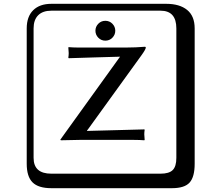

<svg xmlns="http://www.w3.org/2000/svg" viewBox="-20 -774 1140 1006"><path d="M495 -576.5Q480 -592 480 -613Q480 -634 495 -649.5Q510 -665 532 -665Q554 -665 569 -649.5Q584 -634 584 -613Q584 -592 569 -576.5Q554 -561 532 -561Q510 -561 495 -576.5ZM609 -477Q562 -476 469 -473Q376 -470 340 -469L338 -472Q340 -484 340 -496Q340 -503 338 -525L340 -527Q364 -525 386 -525H644Q691 -525 739 -529Q744 -529 744 -525Q744 -516 721 -484L440 -95Q436 -92 436 -88L736 -96L738 -94Q736 -82 736 -70Q736 -63 738 -41L736 -39Q712 -41 683 -41H396L299 -39L296 -42Q301 -48 316 -70ZM249 -718Q204 -718 180 -694Q156 -670 156 -625V53Q156 136 249 136H821Q866 136 885 117Q904 98 904 53V-625Q904 -718 821 -718ZM1000 84Q1000 153 973.5 182.5Q947 212 881 212H249Q181 212 150.5 181.5Q120 151 120 84V-625Q120 -687 154 -720.5Q188 -754 249 -754H851Q921 -754 960.5 -722Q1000 -690 1000 -625Z"/></svg>

Font: Libertinus Keyboard
Style: Regular
Weight: 700
Designer: Philipp H. Poll
Foundry: Khaled Hosny
Version: Version 6.7